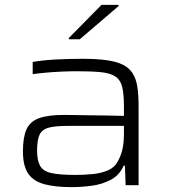

<svg xmlns="http://www.w3.org/2000/svg" viewBox="-20 -759 698 787"><path d="M273 8Q206 8 161.5 -4Q117 -16 95.5 -47.5Q74 -79 74 -139Q74 -196 88.5 -228.5Q103 -261 140 -274.5Q177 -288 243 -288Q255 -288 282 -287.5Q309 -287 345 -286.5Q381 -286 418.5 -285.5Q456 -285 488 -284V-322Q488 -373 481 -402Q474 -431 453.5 -445Q433 -459 395 -463Q357 -467 295 -467Q268 -467 233 -465.5Q198 -464 166 -461Q134 -458 114 -455V-505Q153 -512 206 -515Q259 -518 320 -518Q378 -518 419 -512Q460 -506 485 -493Q510 -480 524 -458Q538 -436 543 -403Q548 -370 548 -325V0H495L492 -80H487Q470 -41 434 -22Q398 -3 355 2.5Q312 8 273 8ZM289 -42Q326 -42 360.5 -45.5Q395 -49 422 -60.5Q449 -72 462 -96Q477 -123 482.5 -150Q488 -177 488 -211V-243H259Q208 -243 180.5 -236Q153 -229 142.5 -207.5Q132 -186 132 -142Q132 -101 144.5 -79Q157 -57 191 -49.5Q225 -42 289 -42ZM262 -598V-603L396 -739H466V-734L307 -598Z"/></svg>

Font: Saira Expanded Light
Style: Regular
Weight: 300
Width: 7
Designer: Hector Gatti with collaboration of the Omnibus-Type team
Foundry: Omnibus-Type
Version: Version 1.101